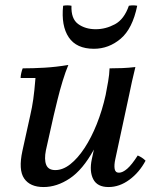

<svg xmlns="http://www.w3.org/2000/svg" viewBox="-20 -702 601 736"><path d="M147 15Q95 15 72.5 -18Q50 -51 66 -124L96 -260Q103 -290 107.5 -321.5Q112 -353 116 -403H59Q59 -411 61.5 -422Q64 -433 67 -440Q106 -440 150 -442.5Q194 -445 242 -453Q231 -427 220 -391Q209 -355 200.5 -320Q192 -285 186 -260L156 -126Q149 -91 157 -70.5Q165 -50 192 -50Q221 -50 249.5 -72.5Q278 -95 304 -134.5Q330 -174 351 -226.5Q372 -279 385 -338H411Q382 -205 339.5 -128Q297 -51 247.5 -18Q198 15 147 15ZM396 15Q353 15 337.5 -15Q322 -45 332 -92L385 -338Q390 -364 394.5 -389.5Q399 -415 400 -440Q426 -440 449.5 -441Q473 -442 499 -445Q492 -416 486 -390Q480 -364 475 -338L422 -92Q417 -69 419.5 -54.5Q422 -40 436 -40Q450 -40 467.5 -55Q485 -70 508 -106Q517 -102 524 -97.5Q531 -93 538 -86Q514 -41 476 -13Q438 15 396 15ZM474 -680Q490 -683 506 -680Q488 -592 442.5 -553.5Q397 -515 340 -515Q273 -515 243.5 -559Q214 -603 222 -680Q238 -683 254 -680Q252 -630 279.5 -610Q307 -590 347 -590Q385 -590 420.5 -609Q456 -628 474 -680Z"/></svg>

Font: Poltawski Nowy
Style: Italic
Weight: 400
Italic angle: -12°
Designer: Adam Pótawski, Mateusz Machalski, Borys Kosmynka, Ania Wieluska
Foundry: Capitalics.wtf
Version: Version 1.001;gftools[0.9.25]